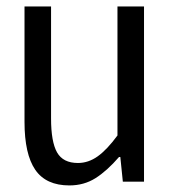

<svg xmlns="http://www.w3.org/2000/svg" viewBox="-20 -561 540 593"><path d="M194.3 11.7Q122.1 11.7 88.9 -36.6Q55.7 -85 55.7 -184.6V-541H137.7V-195.3Q137.7 -123 156.2 -90.3Q174.8 -57.6 220.7 -57.6Q252.9 -57.6 281.7 -78.1Q310.5 -98.6 342.8 -142.6V-541H424.8V0H359.4L351.6 -76.2H347.7Q310.5 -33.2 274.9 -10.7Q239.3 11.7 194.3 11.7Z"/></svg>

Font: Gen Shin Gothic Monospace Normal
Style: Regular
Weight: 350
Designer: [Source Han Sans]
Ryoko NISHIZUKA  (kana & ideographs); Paul D. Hunt (Latin, Greek & Cyrillic); Wenlong ZHANG  (bopomofo
Version: Version 1.002.20150607